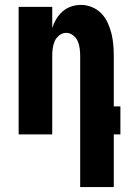

<svg xmlns="http://www.w3.org/2000/svg" viewBox="-20 -548 540 783"><path d="M444 215H307V-320Q307 -335 305 -350.5Q303 -366 297 -380Q291 -394 278 -404Q265 -414 250 -414Q235 -414 222 -404Q209 -394 203 -380Q197 -366 195 -350.5Q193 -335 193 -320V0H56V-520H193V-434Q199 -453 209.5 -470.5Q220 -488 235.5 -501.5Q251 -515 270.5 -521.5Q290 -528 310 -528Q333 -528 355 -519Q377 -510 393 -493.5Q409 -477 419 -455.5Q429 -434 434.5 -411.5Q440 -389 442 -366Q444 -343 444 -320V-114H471V0H444Z"/></svg>

Font: Iosevka Term Curly Heavy
Style: Regular
Weight: 900
Designer: Belleve Invis
Foundry: Belleve Invis
Version: Version 32.3.0